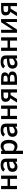

<svg xmlns="http://www.w3.org/2000/svg" viewBox="2694 -3262 760 6189"><g transform="rotate(-90 3074.5 -167.0)"><path d="M508.8 0H404.8V-223.1H176.8V0H73.2V-512.2H176.8V-304.2H404.8V-512.2H508.8Z M956.1 0V-58.1Q919.9 -25.9 879.6 -5.4Q839.4 15.1 792 15.1Q752.9 15.1 722.7 3.4Q692.4 -8.3 671.9 -29.5Q651.4 -50.8 640.6 -79.8Q629.9 -108.9 629.9 -144Q629.9 -190.4 645.3 -221.7Q660.6 -252.9 687.7 -272.7Q714.8 -292.5 752.2 -302.5Q789.6 -312.5 834 -316.9L951.2 -328.1V-352.1Q951.2 -377.4 943.6 -394.3Q936 -411.1 921.6 -421.4Q907.2 -431.6 886 -435.8Q864.7 -439.9 837.9 -439.9Q812 -439.9 792.7 -435.1Q773.4 -430.2 759.3 -422.4Q745.1 -414.6 735.8 -404.5Q726.6 -394.5 721.2 -384.8L638.2 -438Q647.5 -454.6 663.8 -470.5Q680.2 -486.3 704.6 -498.8Q729 -511.2 762.5 -519Q795.9 -526.9 839.8 -526.9Q893.6 -526.9 934.1 -518.1Q974.6 -509.3 1001.7 -488.8Q1028.8 -468.3 1042.5 -433.8Q1056.2 -399.4 1056.2 -348.1V0ZM951.2 -249 877.9 -242.2Q844.2 -239.3 818.1 -232.9Q792 -226.6 774.2 -215.3Q756.3 -204.1 747.1 -187.3Q737.8 -170.4 737.8 -146Q737.8 -105.5 759.3 -88.6Q780.8 -71.8 819.8 -71.8Q835 -71.8 851.3 -77.1Q867.7 -82.5 884.5 -91.3Q901.4 -100.1 918.2 -112.1Q935.1 -124 951.2 -137.2Z M1661.1 -259.8Q1661.1 -206.1 1649.4 -156.2Q1637.7 -106.4 1612.8 -68.4Q1587.9 -30.3 1548.8 -7.6Q1509.8 15.1 1455.1 15.1Q1413.6 15.1 1377.4 0.7Q1341.3 -13.7 1311 -40V192.9H1206.1V-512.2H1305.7V-460.9Q1337.9 -490.2 1377.7 -508.5Q1417.5 -526.9 1464.8 -526.9Q1516.1 -526.9 1553 -507.3Q1589.8 -487.8 1614 -452.6Q1638.2 -417.5 1649.7 -368.2Q1661.1 -318.8 1661.1 -259.8ZM1552.7 -257.8Q1552.7 -344.2 1524.2 -389.2Q1495.6 -434.1 1439.9 -434.1Q1422.4 -434.1 1404.5 -429.4Q1386.7 -424.8 1370.1 -416.7Q1353.5 -408.7 1338.4 -398.2Q1323.2 -387.7 1311 -376V-127.9Q1322.8 -117.7 1336.7 -108.6Q1350.6 -99.6 1366.2 -92.8Q1381.8 -85.9 1398.4 -82Q1415 -78.1 1432.1 -78.1Q1456.5 -78.1 1478.5 -88.4Q1500.5 -98.6 1516.8 -120.4Q1533.2 -142.1 1543 -176Q1552.7 -210 1552.7 -257.8Z M2085 0V-58.1Q2048.8 -25.9 2008.5 -5.4Q1968.3 15.1 1920.9 15.1Q1881.8 15.1 1851.6 3.4Q1821.3 -8.3 1800.8 -29.5Q1780.3 -50.8 1769.5 -79.8Q1758.8 -108.9 1758.8 -144Q1758.8 -190.4 1774.2 -221.7Q1789.6 -252.9 1816.7 -272.7Q1843.8 -292.5 1881.1 -302.5Q1918.5 -312.5 1962.9 -316.9L2080.1 -328.1V-352.1Q2080.1 -377.4 2072.5 -394.3Q2064.9 -411.1 2050.5 -421.4Q2036.1 -431.6 2014.9 -435.8Q1993.7 -439.9 1966.8 -439.9Q1940.9 -439.9 1921.6 -435.1Q1902.3 -430.2 1888.2 -422.4Q1874 -414.6 1864.7 -404.5Q1855.5 -394.5 1850.1 -384.8L1767.1 -438Q1776.4 -454.6 1792.7 -470.5Q1809.1 -486.3 1833.5 -498.8Q1857.9 -511.2 1891.4 -519Q1924.8 -526.9 1968.8 -526.9Q2022.5 -526.9 2063 -518.1Q2103.5 -509.3 2130.6 -488.8Q2157.7 -468.3 2171.4 -433.8Q2185.1 -399.4 2185.1 -348.1V0ZM2080.1 -249 2006.8 -242.2Q1973.1 -239.3 1947 -232.9Q1920.9 -226.6 1903.1 -215.3Q1885.3 -204.1 1876 -187.3Q1866.7 -170.4 1866.7 -146Q1866.7 -105.5 1888.2 -88.6Q1909.7 -71.8 1948.7 -71.8Q1963.9 -71.8 1980.2 -77.1Q1996.6 -82.5 2013.4 -91.3Q2030.3 -100.1 2047.1 -112.1Q2064 -124 2080.1 -137.2Z M2766.6 0H2662.6V-223.1H2434.6V0H2331.1V-512.2H2434.6V-304.2H2662.6V-512.2H2766.6Z M3106.9 -206.1 2979 0H2863.8L3001 -214.8Q2944.8 -229 2915.8 -267.1Q2886.7 -305.2 2886.7 -370.1Q2886.7 -411.1 2899.9 -438.2Q2913.1 -465.3 2939 -481.9Q2964.8 -498.5 3003.7 -505.4Q3042.5 -512.2 3093.8 -512.2H3290V0H3187V-206.1ZM2991.7 -361.8Q2991.7 -339.8 2996.8 -325Q3002 -310.1 3014.4 -301Q3026.9 -292 3048.3 -288.1Q3069.8 -284.2 3102.1 -284.2H3187V-435.1H3099.6Q3069.3 -435.1 3048.8 -431.2Q3028.3 -427.2 3015.6 -418.7Q3002.9 -410.2 2997.3 -396.2Q2991.7 -382.3 2991.7 -361.8Z M3865.7 -153.8Q3865.7 -76.2 3809.3 -38.1Q3752.9 0 3640.6 0H3437V-512.2H3631.8Q3688 -512.2 3727.1 -505.4Q3766.1 -498.5 3790.5 -483.9Q3814.9 -469.2 3825.9 -446.3Q3836.9 -423.3 3836.9 -391.1Q3836.9 -347.2 3814.2 -318.1Q3791.5 -289.1 3754.9 -273.9Q3779.3 -268.6 3799.6 -259.5Q3819.8 -250.5 3834.5 -236.1Q3849.1 -221.7 3857.4 -201.4Q3865.7 -181.2 3865.7 -153.8ZM3731.9 -374Q3731.9 -392.1 3725.1 -404.1Q3718.3 -416 3704.3 -422.9Q3690.4 -429.7 3669.9 -432.4Q3649.4 -435.1 3622.6 -435.1H3540.5V-304.2H3622.6Q3680.7 -304.2 3706.3 -321.8Q3731.9 -339.4 3731.9 -374ZM3757.8 -155.8Q3757.8 -176.3 3751 -189.9Q3744.1 -203.6 3729.5 -211.7Q3714.8 -219.7 3692.1 -222.9Q3669.4 -226.1 3637.7 -226.1H3540.5V-78.1H3612.8Q3647 -78.1 3674.1 -81.3Q3701.2 -84.5 3719.7 -93Q3738.3 -101.6 3748 -116.7Q3757.8 -131.8 3757.8 -155.8Z M4283.7 0V-58.1Q4247.6 -25.9 4207.3 -5.4Q4167 15.1 4119.6 15.1Q4080.6 15.1 4050.3 3.4Q4020 -8.3 3999.5 -29.5Q3979 -50.8 3968.3 -79.8Q3957.5 -108.9 3957.5 -144Q3957.5 -190.4 3972.9 -221.7Q3988.3 -252.9 4015.4 -272.7Q4042.5 -292.5 4079.8 -302.5Q4117.2 -312.5 4161.6 -316.9L4278.8 -328.1V-352.1Q4278.8 -377.4 4271.2 -394.3Q4263.7 -411.1 4249.3 -421.4Q4234.9 -431.6 4213.6 -435.8Q4192.4 -439.9 4165.5 -439.9Q4139.6 -439.9 4120.4 -435.1Q4101.1 -430.2 4086.9 -422.4Q4072.8 -414.6 4063.5 -404.5Q4054.2 -394.5 4048.8 -384.8L3965.8 -438Q3975.1 -454.6 3991.5 -470.5Q4007.8 -486.3 4032.2 -498.8Q4056.6 -511.2 4090.1 -519Q4123.5 -526.9 4167.5 -526.9Q4221.2 -526.9 4261.7 -518.1Q4302.2 -509.3 4329.3 -488.8Q4356.4 -468.3 4370.1 -433.8Q4383.8 -399.4 4383.8 -348.1V0ZM4278.8 -249 4205.6 -242.2Q4171.9 -239.3 4145.8 -232.9Q4119.6 -226.6 4101.8 -215.3Q4084 -204.1 4074.7 -187.3Q4065.4 -170.4 4065.4 -146Q4065.4 -105.5 4086.9 -88.6Q4108.4 -71.8 4147.5 -71.8Q4162.6 -71.8 4179 -77.1Q4195.3 -82.5 4212.2 -91.3Q4229 -100.1 4245.8 -112.1Q4262.7 -124 4278.8 -137.2Z M4965.3 0H4861.3V-223.1H4633.3V0H4529.8V-512.2H4633.3V-304.2H4861.3V-512.2H4965.3Z M5216.3 0H5112.8V-512.2H5209.5V-137.2L5453.6 -512.2H5555.7V0H5459.5V-370.1Z M5892.6 -206.1 5764.6 0H5649.4L5786.6 -214.8Q5730.5 -229 5701.4 -267.1Q5672.4 -305.2 5672.4 -370.1Q5672.4 -411.1 5685.5 -438.2Q5698.7 -465.3 5724.6 -481.9Q5750.5 -498.5 5789.3 -505.4Q5828.1 -512.2 5879.4 -512.2H6075.7V0H5972.7V-206.1ZM5777.3 -361.8Q5777.3 -339.8 5782.5 -325Q5787.6 -310.1 5800 -301Q5812.5 -292 5834 -288.1Q5855.5 -284.2 5887.7 -284.2H5972.7V-435.1H5885.3Q5855 -435.1 5834.5 -431.2Q5814 -427.2 5801.3 -418.7Q5788.6 -410.2 5783 -396.2Q5777.3 -382.3 5777.3 -361.8Z"/></g></svg>

Font: Lorenzo Sans Medium
Style: Regular
Weight: 500
Foundry: Intel Corporation
Version: Version 1.00; ttfautohint (v1.5)